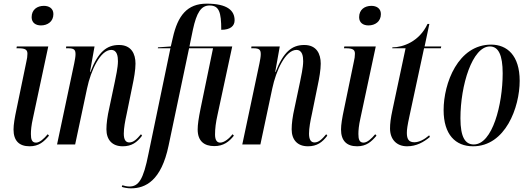

<svg xmlns="http://www.w3.org/2000/svg" viewBox="-20 -790 2894 1050"><path d="M204 -651C240 -651 272 -672 272 -713C272 -745 247 -758 220 -758C184 -758 153 -738 153 -696C153 -665 176 -651 204 -651ZM142 10C193 10 220 -15 248 -48L241 -56C220 -31 197 -10 177 -10C154 -10 149 -29 149 -57C149 -77 151 -103 160 -143L244 -536H72L70 -526H81C120 -526 130 -517 130 -496C130 -483 128 -468 124 -452L71 -196C60 -145 54 -108 54 -82C54 -21 84 10 142 10Z M651 10C700 10 729 -11 757 -48L751 -56C730 -31 711 -11 687 -11C667 -11 657 -27 657 -59C657 -90 664 -127 673 -168L704 -320C713 -362 721 -408 721 -442C721 -496 698 -544 631 -544C563 -544 517 -506 474 -396H472L497 -536H342L341 -526H354C388 -526 393 -515 393 -493C393 -481 390 -464 386 -444L292 0H391L456 -306C477 -406 529 -517 588 -517C621 -517 625 -481 625 -455C625 -421 613 -368 608 -343L578 -201C567 -153 562 -114 562 -83C562 -25 594 10 651 10Z M696 240C776 240 862 198 902 6L1014 -526H1145L1077 -197C1066 -142 1061 -109 1061 -82C1061 -18 1097 9 1152 9C1202 9 1233 -15 1259 -48L1252 -56C1235 -34 1207 -10 1184 -10C1166 -10 1156 -25 1156 -54C1156 -87 1160 -119 1170 -164L1250 -536H1016L1035 -628C1055 -720 1079 -760 1126 -760C1178 -760 1190 -724 1190 -627C1240 -627 1263 -648 1263 -679C1263 -732 1224 -770 1110 -770C1004 -770 952 -705 925 -583L914 -536L844 -531L843 -526H912L792 51C764 193 738 230 687 230C674 230 658 226 649 223L646 232C657 236 678 240 696 240Z M1664 10C1713 10 1742 -11 1770 -48L1764 -56C1743 -31 1724 -11 1700 -11C1680 -11 1670 -27 1670 -59C1670 -90 1677 -127 1686 -168L1717 -320C1726 -362 1734 -408 1734 -442C1734 -496 1711 -544 1644 -544C1576 -544 1530 -506 1487 -396H1485L1510 -536H1355L1354 -526H1367C1401 -526 1406 -515 1406 -493C1406 -481 1403 -464 1399 -444L1305 0H1404L1469 -306C1490 -406 1542 -517 1601 -517C1634 -517 1638 -481 1638 -455C1638 -421 1626 -368 1621 -343L1591 -201C1580 -153 1575 -114 1575 -83C1575 -25 1607 10 1664 10Z M1995 -651C2031 -651 2063 -672 2063 -713C2063 -745 2038 -758 2011 -758C1975 -758 1944 -738 1944 -696C1944 -665 1967 -651 1995 -651ZM1933 10C1984 10 2011 -15 2039 -48L2032 -56C2011 -31 1988 -10 1968 -10C1945 -10 1940 -29 1940 -57C1940 -77 1942 -103 1951 -143L2035 -536H1863L1861 -526H1872C1911 -526 1921 -517 1921 -496C1921 -483 1919 -468 1915 -452L1862 -196C1851 -145 1845 -108 1845 -82C1845 -21 1875 10 1933 10Z M2206 10C2257 10 2296 -12 2331 -41L2327 -50C2301 -27 2271 -12 2246 -12C2216 -12 2205 -29 2205 -63C2205 -82 2208 -103 2219 -154L2299 -526H2391L2393 -536H2302L2328 -659H2318C2273 -562 2183 -531 2126 -531L2125 -526H2198L2127 -192C2116 -141 2113 -114 2113 -87C2113 -28 2149 10 2206 10Z M2567 10C2744 10 2822 -203 2822 -348C2822 -488 2752 -546 2666 -546C2485 -546 2406 -335 2406 -188C2406 -54 2471 10 2567 10ZM2571 0C2525 0 2498 -38 2498 -143C2498 -324 2563 -536 2659 -536C2706 -536 2729 -489 2729 -389C2729 -218 2673 0 2571 0Z"/></svg>

Font: Noto Serif Display ExtraCondensed Medium
Style: Italic
Weight: 500
Width: 2
Italic angle: -12°
Designer: Monotype Design Team
Foundry: Monotype Imaging Inc.
Version: Version 2.009